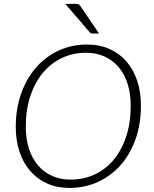

<svg xmlns="http://www.w3.org/2000/svg" viewBox="-20 -940 776 968"><path d="M59.5 0ZM690.5 -408Q690.5 -314.5 663.2 -238Q636 -161.5 587.5 -107Q539 -52.5 473 -22.5Q407 7.5 330 7.5Q268 7.5 218 -14.8Q168 -37 132.8 -77.5Q97.5 -118 78.5 -174.5Q59.5 -231 59.5 -299.5Q59.5 -392.5 87 -469.2Q114.5 -546 162.8 -600.8Q211 -655.5 276.8 -685.5Q342.5 -715.5 419 -715.5Q481.5 -715.5 531.8 -693.2Q582 -671 617.2 -630.5Q652.5 -590 671.5 -533.2Q690.5 -476.5 690.5 -408ZM639 -407Q639 -468.5 623.2 -517.8Q607.5 -567 578 -601.8Q548.5 -636.5 506.8 -655.2Q465 -674 413.5 -674Q348.5 -674 293 -648Q237.5 -622 196.8 -573.5Q156 -525 133 -456Q110 -387 110 -301Q110 -239.5 126 -190.2Q142 -141 171.5 -106.5Q201 -72 242.5 -53.2Q284 -34.5 335.5 -34.5Q401.5 -34.5 457 -60.2Q512.5 -86 553 -134.5Q593.5 -183 616.2 -251.8Q639 -320.5 639 -407ZM358 -920.5Q369.5 -920.5 375 -918.8Q380.5 -917 385 -909.5L479.5 -771H449Q443.5 -771 439.8 -772Q436 -773 432.5 -777L309 -920.5Z"/></svg>

Font: Lato Light
Style: Italic
Weight: 300
Italic angle: -7°
Designer: Lukasz Dziedzic
Foundry: tyPoland Lukasz Dziedzic
Version: Version 2.007; 2014-02-27